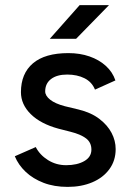

<svg xmlns="http://www.w3.org/2000/svg" viewBox="-20 -720 513 752"><path d="M245 12Q192 12 150.5 -4Q109 -20 80.5 -47Q52 -74 38 -108L120 -144Q136 -113 168 -93Q200 -73 239 -73Q282 -73 310 -89Q338 -105 338 -134Q338 -162 317 -178Q296 -194 256 -204L209 -216Q139 -235 100.5 -273Q62 -311 62 -359Q62 -432 109 -472Q156 -512 248 -512Q293 -512 330.5 -499Q368 -486 394.5 -462Q421 -438 432 -405L352 -369Q340 -399 311 -413.5Q282 -428 243 -428Q203 -428 180 -410.5Q157 -393 157 -362Q157 -345 176.5 -329.5Q196 -314 234 -304L288 -291Q337 -279 369 -254.5Q401 -230 417 -199.5Q433 -169 433 -136Q433 -91 408.5 -57.5Q384 -24 341.5 -6Q299 12 245 12ZM175 -568 292 -700H407L278 -568Z"/></svg>

Font: Figtree Light Medium
Style: Regular
Weight: 500
Version: Version 2.001;gftools[0.9.30]